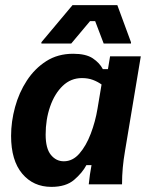

<svg xmlns="http://www.w3.org/2000/svg" viewBox="-20 -720 590 750"><path d="M180.8 10Q110 10 66.7 -41.7Q23.3 -93.3 23.3 -189.2Q23.3 -245 38.8 -301.7Q54.2 -358.3 85 -405.4Q115.8 -452.5 160.8 -481.2Q205.8 -510 265.8 -510Q315.8 -510 342.5 -492.1Q369.2 -474.2 381.7 -450H401.7L410 -500H530L468.3 -130Q462.5 -96.7 459.6 -65Q456.7 -33.3 456.7 0H326.7Q328.3 -16.7 331.2 -37.5Q334.2 -58.3 337.5 -75H317.5Q301.7 -45 269.6 -17.5Q237.5 10 180.8 10ZM229.2 -90Q264.2 -90 290.4 -120.4Q316.7 -150.8 334.6 -197.9Q352.5 -245 360.8 -295L376.7 -390Q361.7 -400.8 342.9 -407.9Q324.2 -415 300 -415Q256.7 -415 225 -384.6Q193.3 -354.2 175.8 -303.8Q158.3 -253.3 158.3 -194.2Q158.3 -140 178.8 -115Q199.2 -90 229.2 -90ZM141.7 -550V-555L263.3 -700H438.3L491.7 -555V-550H385L351.7 -637.5H331.7L258.3 -550Z"/></svg>

Font: Familjen Grotesk GF
Style: Bold Italic
Weight: 700
Designer: Anders Wikstroem, Jonas Baeckman, Matilda Gysing, Kristian Moeller
Foundry: Familjen STHML AB
Version: Version 2.000; Beta; Release 4; Build 6